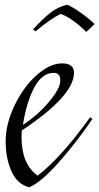

<svg xmlns="http://www.w3.org/2000/svg" viewBox="-20 -782 420 812"><path d="M208 -474Q158 -474 125 -412Q92 -350 77 -254Q139 -294 187 -351Q235 -408 235 -441Q235 -474 208 -474ZM293 -474Q293 -377 72 -230Q71 -219 71 -202Q71 -89 139 -39Q238 -115 361 -286L371 -279Q299 -174 226 -92.5Q153 -11 104 10Q54 -2 29 -56.5Q4 -111 4 -185Q4 -259 42.5 -338Q81 -417 136.5 -465.5Q192 -514 242.5 -514Q293 -514 293 -474ZM264 -762Q287 -753 324.5 -726Q362 -699 380 -680L345 -647Q281 -709 236 -723Q190 -700 130 -649L120 -658Q160 -702 192.5 -727.5Q225 -753 264 -762Z"/></svg>

Font: Felipa
Style: Regular
Weight: 400
Designer: Javier Alcaraz
Foundry: Fontstage
Version: Version 1.001